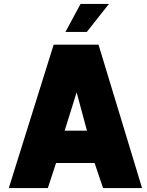

<svg xmlns="http://www.w3.org/2000/svg" viewBox="-20 -960 751 980"><path d="M422.9 -796.9H314L391.1 -939.9H536.1ZM423.8 -293 371.1 -488.8 310.1 -293ZM705.1 0H505.9L462.9 -127.9H266.1L224.1 0H24.9L253.9 -731.9H482.9Z"/></svg>

Font: Squarion Black
Style: Regular
Weight: 900
Designer: Natanael Gama
Version: Version 1.00;September 12, 2019;FontCreator 11.5.0.2425 64-b